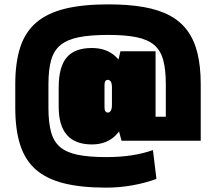

<svg xmlns="http://www.w3.org/2000/svg" viewBox="-20 -775 989 880"><path d="M466 85Q352 85 272.5 65Q193 45 144 2Q95 -41 72.5 -111Q50 -181 50 -281V-389Q50 -489 73 -559Q96 -629 146.5 -672Q197 -715 278 -735Q359 -755 476 -755Q569 -755 639.5 -742.5Q710 -730 759.5 -703Q809 -676 840 -633Q871 -590 885.5 -529.5Q900 -469 900 -389V-130H693V-240H740V-389Q740 -456 728 -500Q716 -544 686.5 -569Q657 -594 605.5 -604.5Q554 -615 476 -615Q395 -615 342 -604.5Q289 -594 258 -569Q227 -544 214.5 -500Q202 -456 202 -389V-281Q202 -214 214 -170Q226 -126 255.5 -101Q285 -76 336.5 -65.5Q388 -55 466 -55Q531 -55 583 -63Q635 -71 681 -87L697 45Q645 64 586.5 74.5Q528 85 466 85ZM401 -113Q325 -113 287 -156Q249 -199 249 -286V-374Q249 -468 285.5 -511.5Q322 -555 401 -555Q469 -555 511 -515Q553 -475 553 -410V-266Q553 -198 511 -155.5Q469 -113 401 -113ZM474 -259Q483 -259 488 -268Q493 -277 493 -293V-375Q493 -392 488 -400.5Q483 -409 474 -409Q467 -409 463 -403.5Q459 -398 459 -385V-283Q459 -271 463 -265Q467 -259 474 -259ZM493 -293V-375L532 -540H693V-130H537Z"/></svg>

Font: Pathway Extreme Condensed Black
Style: Regular
Weight: 900
Width: 3
Version: Version 1.001;gftools[0.9.26]